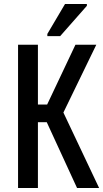

<svg xmlns="http://www.w3.org/2000/svg" viewBox="-20 -937 514 957"><path d="M70 0V-714H169V-416H215L356 -714H460L296 -376L474 0H364L213 -328H169V0ZM216 -757V-768L304 -917H413V-908L280 -757Z"/></svg>

Font: Noto Sans ExtraCondensed Medium
Style: Regular
Weight: 500
Width: 2
Designer: Monotype Design Team
Foundry: Monotype Imaging Inc.
Version: Version 2.013; ttfautohint (v1.8.4.7-5d5b)